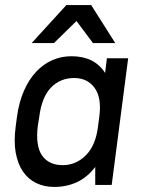

<svg xmlns="http://www.w3.org/2000/svg" viewBox="-20 -730 560 758"><path d="M194 8Q154 8 122.5 -7.5Q91 -23 70.5 -53Q50 -83 42 -127.5Q34 -172 42 -231L47 -269Q55 -327 74.5 -371.5Q94 -416 122.5 -446.5Q151 -477 186.5 -492.5Q222 -508 262 -508Q353 -508 395 -442L402 -500H486L421 0H356V-71Q326 -31 285 -11.5Q244 8 194 8ZM228 -78Q280 -78 319 -117Q358 -156 367 -231L372 -269Q382 -344 353.5 -383Q325 -422 273 -422Q218 -422 181.5 -384.5Q145 -347 135 -269L129 -231Q120 -153 146.5 -115.5Q173 -78 228 -78ZM282 -647 193 -560H105L242 -710H340L435 -560H347Z"/></svg>

Font: Retni Sans Medium
Style: Italic
Weight: 500
Italic angle: -8°
Designer: Vitaly Kuzmin
Foundry: ParaType Ltd.
Version: Version 1.00;June 10, 2019;FontCreator 11.5.0.2425 64-bit; t